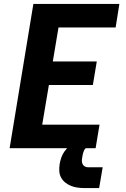

<svg xmlns="http://www.w3.org/2000/svg" viewBox="-20 -755 640 978"><path d="M29 0 150 -735H588L569 -615H278L249 -442H473L453 -322H229L195 -120H487L467 0ZM410 203Q392 203 374.5 200.5Q357 198 341 191.5Q325 185 312 174.5Q299 164 291 149Q283 134 282 116Q281 98 284 80Q287 63 292.5 47Q298 31 308 17Q318 3 331.5 -9Q345 -21 360.5 -28Q376 -35 392.5 -37.5Q409 -40 426 -40L419 0Q415 0 412 4.5Q409 9 407.5 13Q406 17 404.5 21Q403 25 402 29Q401 33 400.5 37.5Q400 42 399 46Q397 55 397 64Q397 73 400.5 80.5Q404 88 411.5 92.5Q419 97 428 97H503L485 203Z"/></svg>

Font: Iosevka Curly HvExObl
Style: Regular
Weight: 900
Width: 7
Italic angle: -9°
Monospace: yes
Designer: Belleve Invis
Foundry: Belleve Invis
Version: Version 11.1.0; ttfautohint (v1.8.3)